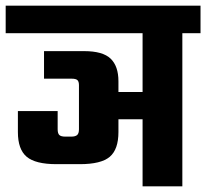

<svg xmlns="http://www.w3.org/2000/svg" viewBox="-40 -656 726 676"><path d="M666 -636V-539H602V0H462V-236H377V-191Q377 -130 346.5 -104Q316 -78 241 -78H159Q85 -78 54 -104Q23 -130 23 -191V-265H163V-201Q163 -186 169 -180.5Q175 -175 190 -175H211Q225 -175 231.5 -180.5Q238 -186 238 -201V-356Q238 -369 232.5 -374Q227 -379 212 -379H115V-476H256Q322 -476 349.5 -449.5Q377 -423 377 -370V-332H462V-539H-20V-636Z"/></svg>

Font: Teko Semibold
Style: Regular
Weight: 600
Designer: Manushi Parikh, Jonny Pinhorn
Foundry: Indian Type Foundry
Version: Version 1.105;PS 1.0;hotconv 1.0.78;makeotf.lib2.5.61930; tt